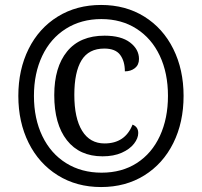

<svg xmlns="http://www.w3.org/2000/svg" viewBox="-20 -745 815 775"><path d="M54 -358Q54 -464 95.5 -547.5Q137 -631 213 -678Q289 -725 388 -725Q487 -725 562.5 -678Q638 -631 679.5 -547.5Q721 -464 721 -358Q721 -251 679.5 -167.5Q638 -84 562.5 -37Q487 10 388 10Q289 10 213 -37.5Q137 -85 95.5 -168.5Q54 -252 54 -358ZM658 -358Q658 -450 625 -520Q592 -590 531 -629Q470 -668 389 -668Q308 -668 246 -629Q184 -590 150.5 -519.5Q117 -449 117 -358Q117 -266 151 -195.5Q185 -125 247 -86.5Q309 -48 390 -48Q472 -48 532.5 -87Q593 -126 625.5 -196.5Q658 -267 658 -358ZM199 -361Q199 -474 251 -537.5Q303 -601 402 -601Q469 -601 505 -573.5Q541 -546 541 -507Q541 -483 524.5 -470Q508 -457 484 -457Q484 -498 465 -523.5Q446 -549 401 -549Q338 -549 309 -501.5Q280 -454 280 -362Q280 -268 311.5 -217Q343 -166 402 -166Q485 -166 515 -242Q538 -233 538 -208Q538 -187 521 -165Q504 -143 471.5 -128.5Q439 -114 394 -114Q301 -114 250 -179Q199 -244 199 -361Z"/></svg>

Font: Noto Serif NarrowBlack
Style: Italic
Weight: 900
Width: 4
Italic angle: -12°
Designer: Monotype Design Team
Foundry: Monotype Imaging Inc.
Version: Version 1.001